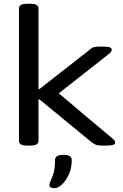

<svg xmlns="http://www.w3.org/2000/svg" viewBox="-20 -773 655 1022"><path d="M126 2Q101 2 91 -4.5Q81 -11 81 -23V-727Q81 -740 91 -746.5Q101 -753 126 -753H140Q165 -753 175 -746.5Q185 -740 185 -727V-299H190L457 -508Q464 -515 470.5 -518.5Q477 -522 486.5 -523.5Q496 -525 510 -525H533Q553 -525 564 -521Q575 -517 575 -508Q575 -503 571.5 -498Q568 -493 561 -487L266 -255V-299L583 -32Q589 -26 591 -22Q593 -18 593 -14Q593 -5 581 -1.5Q569 2 545 2H524Q499 2 487 -4Q475 -10 459 -23L190 -244H185V-23Q185 -11 175 -4.5Q165 2 140 2ZM271 229Q263 229 253 226Q243 223 243 213Q243 202 250.5 187Q258 172 265.5 146.5Q273 121 273 79Q273 65 284 58Q295 51 318 51Q362 51 362 79Q362 122 346 156.5Q330 191 308.5 210Q287 229 271 229Z"/></svg>

Font: Asap Expanded Medium
Style: Regular
Weight: 500
Width: 7
Designer: Pablo Cosgaya
Foundry: Omnibus-Type
Version: Version 3.001